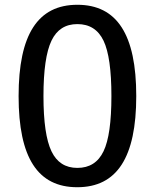

<svg xmlns="http://www.w3.org/2000/svg" viewBox="-20 -762 642 796"><path d="M300.3 14.2C465.3 14.2 544.9 -109.9 544.9 -363.8C544.9 -618.2 465.3 -742.2 300.8 -742.2C136.7 -742.2 57.1 -618.7 57.1 -363.3C57.1 -107.9 136.7 14.2 300.3 14.2ZM300.8 -65.9C251 -65.9 215.3 -88.9 193.4 -134.8C171.4 -180.7 160.2 -256.8 160.2 -363.8C160.2 -470.7 171.4 -547.4 193.4 -593.3C215.3 -639.2 251 -662.1 300.8 -662.1C351.1 -662.1 387.2 -639.2 409.2 -593.3C431.2 -547.4 441.9 -470.7 441.9 -363.8C441.9 -256.8 431.2 -180.2 409.2 -134.8C387.2 -88.9 351.1 -65.9 300.8 -65.9Z"/></svg>

Font: Hack
Style: Regular
Weight: 400
Monospace: yes
Designer: Christopher Simpkins
Foundry: Christopher Simpkins
Version: Version 2.010